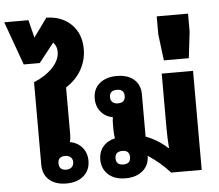

<svg xmlns="http://www.w3.org/2000/svg" viewBox="-103 -915 1130 989"><g transform="rotate(-5 462.0 -421.0)"><path d="M201 9Q145 9 112.5 -19.5Q80 -48 80 -99V-525Q142 -551 178.5 -590Q215 -629 215 -672Q215 -699 196 -720L118 -621H35L-46 -846H79L102 -754L172 -851Q253 -849 301.5 -800.5Q350 -752 350 -673Q350 -616 322.5 -567Q295 -518 242 -484V-242Q242 -232 241 -222.5Q240 -213 237 -202Q276 -195 300 -167Q324 -139 324 -98Q324 -49 290.5 -20Q257 9 201 9ZM207 -62Q224 -62 234.5 -71.5Q245 -81 245 -98Q245 -114 234.5 -123.5Q224 -133 207 -133Q169 -133 169 -98Q169 -62 207 -62Z M507 9Q451 9 418.5 -20Q386 -49 385 -97Q385 -137 407.5 -164.5Q430 -192 470 -201Q466 -223 466 -247V-276Q466 -297 469 -310Q431 -317 407.5 -345Q384 -373 384 -414Q384 -463 417.5 -491.5Q451 -520 507 -520Q563 -520 595.5 -492Q628 -464 628 -414V-196Q690 -173 740 -127H743Q741 -154 740 -178.5Q739 -203 739 -230V-512H901V0H743Q697 -52 630 -97Q630 -49 596.5 -20Q563 9 507 9ZM501 -379Q539 -379 539 -414Q539 -449 501 -449Q463 -449 463 -414Q463 -397 473.5 -388Q484 -379 501 -379ZM502 -63Q539 -63 539 -98Q539 -133 502 -133Q464 -133 464 -98Q464 -63 502 -63Z M756 -579 739 -715V-808H901V-715L885 -579Z"/></g></svg>

Font: Noto Sans Thai Looped UI ExtraBold
Style: Regular
Weight: 800
Designer: Cadson Demak Team
Foundry: Cadson Demak Co., Ltd.
Version: Version 1.000